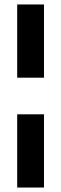

<svg xmlns="http://www.w3.org/2000/svg" viewBox="-20 -740 274 860"><path d="M57 -392V-720H177V-392ZM57 100V-228H177V100Z"/></svg>

Font: Host Grotesk Light SemiBold
Style: Regular
Weight: 600
Version: Version 1.003